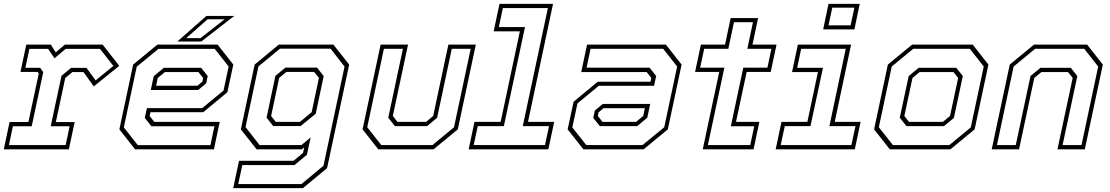

<svg xmlns="http://www.w3.org/2000/svg" viewBox="-22 -770 5726 990"><path d="M-2.5 0 27.5 -141H124.5L178 -391.5L172 -399H83.5L113.5 -540H240L265.5 -500L312.5 -540H507L593 -430.5L461.5 -324.5L408.5 -398.5H351.5L314.5 -368L266 -140.5H363L333 0ZM24 -22H316.5L337 -119H239.5L295 -379L344.5 -420H424L471 -355.5L562.5 -430L493.5 -518H316.5L259 -469.5L226 -518H129.5L109 -420.5H185L201 -398L141.5 -119H44.5Z M1100 -540 1181 -437 1150.5 -294.5 1026 -191.5H754L749.5 -172L773.5 -141.5H1111L1081 0H674.5L593.5 -103L664.5 -437L789.5 -540ZM1015 -420.5 1049 -378 1041 -340 1000 -306H755.5L770.5 -377L823 -420.5ZM1085 -518H795L683 -426L616.5 -113L688.5 -21.5H1063L1083.5 -119H758.5L724.5 -162L735.5 -212.5H1020.5L1130.5 -303L1157 -427ZM1001 -398.5H828.5L791.5 -368L783 -328H996L1021.5 -349L1025.5 -368ZM892.5 -556 1042.5 -688H1186L1016 -556ZM938 -573.5H1012L1136 -670.5H1048.5Z M1180.5 200 1210.5 59H1491.5L1540.5 18.5L1546.5 -10L1534.5 0H1301L1220 -103L1291 -437L1415.5 -540H1697L1778.5 -437L1664.5 97L1540 200ZM1206.5 179H1532.5L1646 84.5L1754.5 -426.5L1682.5 -519H1421.5L1310.5 -427.5L1244 -114.5L1316.5 -22H1532L1580 -61.5L1560.5 28L1496.5 81H1227.5ZM1386.5 -120 1352.5 -163.5 1398 -378.5 1449.5 -421.5H1612.5L1647 -378L1606 -183.5L1528 -120ZM1400 -141.5H1524.5L1585 -191.5L1622.5 -368.5L1598 -399H1454.5L1417.5 -368.5L1376 -172Z M1928.5 0 1847.5 -103 1940.5 -540H2082L2003.5 -172L2027.5 -141.5H2174.5L2211.5 -172L2290 -540H2431.5L2338.5 -103L2213.5 0ZM1944 -22H2208L2319 -114L2405 -518.5H2307.5L2232 -163L2180 -119.5H2014.5L1980 -163L2055.5 -518.5H1957.5L1871.5 -114Z M2394.5 0 2424.5 -141.5H2559.5L2658.5 -608.5H2523.5L2553.5 -750H2829.5L2700.5 -141.5H2835.5L2805.5 0ZM2420.5 -22H2788L2809 -119.5H2673.5L2803 -728.5H2571L2550 -630.5H2685L2576 -119.5H2441.5Z M2986 0 2905 -103 2935.5 -245.5 3060 -348.5H3332L3336.5 -368L3312.5 -398.5H2975L3005 -540H3411.5L3492.5 -437L3421.5 -103L3296.5 0ZM3071 -119.5 3037 -162 3045 -200 3086 -234H3330.5L3315.5 -163L3263 -119.5ZM3001 -22H3291L3403 -114L3469.5 -427L3397.5 -518.5H3023L3002.5 -421H3327.5L3361.5 -378L3350.5 -327.5H3065.5L2955.5 -237L2929 -113ZM3085 -141.5H3257.5L3294.5 -172L3303 -212H3090L3064.5 -191L3060.5 -172Z M3601.5 0 3686.5 -399H3562L3592 -540H3716.5L3745.5 -677H3887L3858 -540H3982L3952 -399H3828L3773 -141.5H3893.5L3863.5 0ZM3628 -22H3846.5L3867 -119H3746.5L3810.5 -421H3935L3955.5 -518.5H3831.5L3860.5 -655.5H3762.5L3733.5 -518.5H3609L3588 -421H3713Z M4222.5 -618.5 4250 -750H4411L4383.5 -618.5ZM4250 -639.5H4364L4383.5 -730.5H4269.5ZM3977.5 0 4007.5 -141.5H4141L4195.5 -398.5H4062L4092 -540H4366.5L4282 -141.5H4415.5L4385.5 0ZM4003.5 -22H4368L4389 -119.5H4254.5L4339 -518.5H4109L4088.5 -420.5H4221.5L4157 -119.5H4024.5Z M4566 0 4485 -103 4556 -437 4681 -540H4993.5L5074.5 -437L5003.5 -103L4878.5 0ZM4582 -22H4873L4983.5 -113L5050.5 -427L4978.5 -518.5H4687L4576 -427L4509.5 -114ZM4652 -119.5 4617.5 -163 4663.5 -378 4715 -420.5H4908.5L4942.5 -378L4896.5 -162L4845 -119.5ZM4665 -141.5H4839.5L4876.5 -172L4918.5 -368L4894.5 -398.5H4720L4683 -368L4641 -172Z M5091.5 0 5184.5 -437 5309.5 -540H5583.5L5664.5 -437L5571.5 0H5430.5L5509 -368L5485 -398.5H5348L5311 -368L5232.5 0ZM5118.5 -22H5215.5L5291.5 -378L5343 -420.5H5499L5533 -378L5457 -22H5554.5L5640.5 -427L5568.5 -518.5H5315.5L5204.5 -427Z"/></svg>

Font: Tourney Thin ExtraLight
Style: Italic
Weight: 250
Italic angle: -12°
Version: Version 1.015